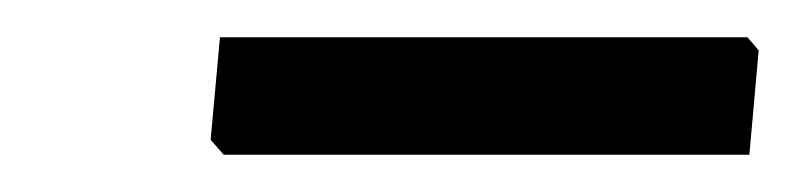

<svg xmlns="http://www.w3.org/2000/svg" viewBox="-20 -663 427 103"><path d="M381 -643 387 -636 382 -580H100L93 -588L98 -643Z"/></svg>

Font: Alegreya Sans SC Medium
Style: Italic
Weight: 500
Italic angle: -7°
Designer: Juan Pablo del Peral
Foundry: Huerta Tipografica
Version: Version 2.007